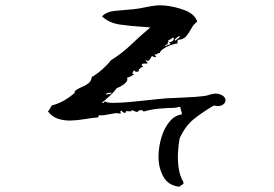

<svg xmlns="http://www.w3.org/2000/svg" viewBox="-20 -699 1040 728"><path d="M835 -317Q834 -307 822.5 -300.5Q811 -294 791 -299Q748 -274 715 -247.5Q682 -221 661 -174Q657 -153 655 -122.5Q653 -92 657.5 -61.5Q662 -31 675 -10Q677 -4 674.5 -1.5Q672 1 668 3Q662 6 661 9Q618 5 599 -30Q580 -65 581 -109Q582 -145 592.5 -179.5Q603 -214 623 -238Q643 -262 669 -265Q670 -270 669 -274Q668 -278 666 -282Q664 -289 664 -293Q661 -294 656.5 -293Q652 -292 647 -291Q641 -290 639 -290Q616 -290 583 -287Q550 -284 525 -276Q513 -288 500 -274Q495 -276 490 -277.5Q485 -279 481 -282Q479 -277 475 -277Q471 -277 467 -277Q463 -278 459.5 -277.5Q456 -277 456 -271Q445 -271 442 -279Q435 -279 437 -274Q439 -269 436 -268Q426 -271 416 -269.5Q406 -268 395 -266Q385 -264 375.5 -262.5Q366 -261 356 -262Q354 -262 353.5 -259Q353 -256 353 -254Q328 -252 302 -247.5Q276 -243 250 -242Q225 -241 202 -248Q179 -255 162 -276Q166 -281 169 -286.5Q172 -292 176 -299Q202 -306 223 -318Q244 -330 262 -346Q264 -348 263.5 -350.5Q263 -353 264 -354Q275 -363 289 -368.5Q303 -374 314.5 -382.5Q326 -391 328 -407Q349 -419 369 -437Q389 -455 400 -470Q442 -496 477.5 -530Q513 -564 550 -595Q542 -596 532.5 -596.5Q523 -597 512 -598Q476 -600 434.5 -606Q393 -612 367 -637Q384 -655 417 -658Q450 -661 486 -664Q497 -665 508 -667Q519 -669 529 -671Q548 -675 566.5 -677.5Q585 -680 606 -678Q644 -674 681 -660Q718 -646 728 -617Q714 -607 705.5 -591Q697 -575 686.5 -562Q676 -549 655 -548Q652 -543 653 -534Q640 -533 624.5 -527Q609 -521 598 -513Q587 -505 586 -498Q582 -499 578 -496Q576 -494 574 -493Q572 -492 567 -493Q566 -487 572 -487Q571 -481 566 -482.5Q561 -484 558 -486Q557 -487 556 -487Q554 -481 546.5 -472Q539 -463 533 -473Q531 -467 536 -465Q540 -463 539 -459Q536 -457 529 -458Q525 -458 521.5 -457.5Q518 -457 517 -451Q523 -448 522 -446.5Q521 -445 517 -444Q514 -442 509.5 -438.5Q505 -435 506 -429Q494 -423 489 -432Q487 -432 485 -428Q484 -422 481 -423Q482 -419 485.5 -418.5Q489 -418 489 -418Q476 -408 461 -404Q466 -397 458.5 -388Q451 -379 440 -373Q429 -367 423 -365Q412 -350 398 -337Q384 -324 367 -310Q370 -306 374 -310.5Q378 -315 378 -315Q384 -309 409 -309Q434 -309 469 -312Q504 -315 539 -319Q558 -321 576 -323Q594 -325 608 -326Q640 -328 681.5 -329.5Q723 -331 755 -335Q760 -336 765 -337Q770 -338 774 -340Q782 -342 790 -343.5Q798 -345 808 -343Q822 -340 829 -332.5Q836 -325 835 -317ZM639 -556Q635 -556 632.5 -554.5Q630 -553 628 -551Q622 -546 617 -548Q621 -543 617 -539Q614 -535 617 -531Q606 -531 606 -523Q614 -528 619 -529Q624 -530 628 -534Q621 -534 622 -540Q630 -539 635 -544Q640 -549 639 -556ZM659 -563Q658 -562 653 -558Q648 -555 644.5 -551.5Q641 -548 644 -545Q644 -545 646 -546Q650 -549 657 -554.5Q664 -560 659 -563ZM403 -348Q397 -347 390 -346.5Q383 -346 381 -340Q387 -342 394 -342Q401 -342 403 -348Z"/></svg>

Font: Yuji Boku
Style: Regular
Weight: 400
Designer: Kataoka Yuji
Foundry: Kinuta Font Factory
Version: Version 3.002